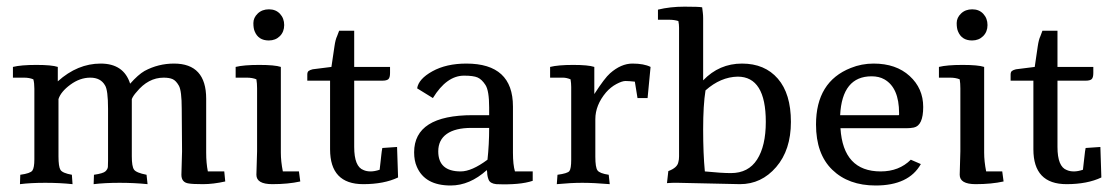

<svg xmlns="http://www.w3.org/2000/svg" viewBox="-20 -557 3390 585"><path d="M532.7 -24.5 534.7 -95.9 533.7 -225.5Q533.7 -280.6 525 -295.9Q516.3 -311.2 506.1 -315.8Q495.9 -320.4 478.6 -320.4Q431.6 -320.4 395.9 -276.5Q385.7 -265.3 381.6 -255.1V-80.6Q381.6 -50 388.3 -40.3Q394.9 -30.6 426.5 -24.5L429.6 4.1Q388.8 0 344.4 0Q300 0 265.3 4.1L266.3 -24.5Q294.9 -28.6 301.5 -35.2Q308.2 -41.8 308.7 -48.5Q309.2 -55.1 309.2 -67.3V-225.5Q309.2 -282.7 300 -296.9Q286.7 -320.4 255.1 -320.4Q223.5 -320.4 194.4 -299Q165.3 -277.6 158.2 -255.1V-80.6Q158.2 -49 164.3 -39.3Q170.4 -29.6 199 -24.5L201 4.1Q162.2 0 117.9 0Q73.5 0 40.8 4.1L41.8 -24.5Q72.4 -28.6 78.6 -37.2Q84.7 -45.9 84.7 -71.4V-286.7Q84.7 -304.1 81.6 -315.3Q69.4 -320.4 53.1 -320.4H19.4V-353.1Q43.9 -359.2 90.8 -359.2Q137.8 -359.2 156.1 -353.1V-309.2Q216.3 -363.3 286.7 -363.3Q357.1 -363.3 376.5 -302Q401 -329.6 420.4 -340.8Q462.2 -363.3 510.2 -363.3Q608.2 -363.3 608.2 -256.1V-91.8Q608.2 -60.2 613.3 -34.7H663.3L666.3 -4.1Q629.6 4.1 598.5 4.1Q567.3 4.1 555.1 2Q532.7 -1 532.7 -24.5Z M756.1 -461.2Q752 -470.4 752 -486.7Q752 -503.1 765.3 -515.8Q778.6 -528.6 799.5 -528.6Q820.4 -528.6 833.2 -514.8Q845.9 -501 845.9 -480.6Q845.9 -460.2 832.7 -446.9Q819.4 -433.7 799 -433.7Q767.3 -433.7 756.1 -461.2ZM835.7 -91.8Q835.7 -65.3 841.8 -34.7H890.8L894.9 -4.1Q858.2 4.1 809.7 4.1Q761.2 4.1 761.2 -24.5L763.3 -95.9V-287.8Q763.3 -303.1 761.2 -315.3Q749 -320.4 731.6 -320.4H698V-353.1Q722.4 -359.2 769.9 -359.2Q817.3 -359.2 835.7 -353.1Z M1086.7 4.1Q985.7 4.1 985.7 -102V-311.2H916.3V-329.6Q916.3 -337.8 920.4 -340.8Q924.5 -343.9 932.7 -345.9L989.8 -353.1L999 -415.3Q1002 -436.7 1007.1 -446.9L1013.3 -463.3H1059.2V-353.1H1168.4V-334.7Q1168.4 -320.4 1163.3 -315.8Q1158.2 -311.2 1144.9 -311.2H1059.2V-109.2Q1059.2 -49 1087.8 -38.8Q1096.9 -34.7 1109.2 -34.7Q1121.4 -34.7 1136.7 -39.8Q1137.8 -51 1139.3 -62.2Q1140.8 -73.5 1141.8 -84.7Q1142.9 -95.9 1144.9 -106.1L1189.8 -109.2L1192.9 -16.3Q1150 4.1 1086.7 4.1Z M1315.3 -95.9Q1315.3 -34.7 1383.7 -34.7Q1417.3 -34.7 1465.3 -70.4Q1470.4 -116.3 1470.4 -167.3H1416.3Q1367.3 -167.3 1341.3 -149Q1315.3 -130.6 1315.3 -95.9ZM1542.9 -91.8Q1542.9 -55.1 1549 -34.7H1603.1V-6.1Q1564.3 7.1 1491.8 4.1Q1473.5 2 1468.9 -9.2Q1464.3 -20.4 1464.3 -32.7L1463.3 -38.8Q1411.2 8.2 1353.1 8.2Q1274.5 8.2 1250 -49Q1241.8 -67.3 1241.8 -92.9Q1241.8 -206.1 1420.4 -206.1H1470.4V-229.6Q1470.4 -280.6 1459.2 -298Q1448 -315.3 1435.2 -320.9Q1422.4 -326.5 1393.9 -326.5Q1340.8 -326.5 1299 -258.2L1251 -287.8Q1255.1 -316.3 1297.4 -339.8Q1339.8 -363.3 1401 -363.3Q1542.9 -363.3 1542.9 -232.7Z M1656.1 -353.1Q1680.6 -359.2 1726.5 -359.2Q1772.4 -359.2 1790.8 -353.1V-270.4Q1822.4 -319.4 1838.8 -333.7Q1872.4 -363.3 1907.1 -363.3Q1941.8 -363.3 1962.2 -353.1L1953.1 -258.2H1922.4L1914.3 -308.2Q1895.9 -310.2 1885.7 -310.2Q1875.5 -310.2 1858.2 -301Q1840.8 -291.8 1826.5 -275.5Q1793.9 -236.7 1793.9 -193.9V-79.6Q1793.9 -46.9 1800.5 -37.8Q1807.1 -28.6 1834.7 -24.5L1837.8 4.1Q1788.8 0 1754.1 0Q1719.4 0 1676.5 4.1L1678.6 -24.5Q1709.2 -28.6 1714.8 -35.7Q1720.4 -42.9 1720.4 -70.4V-291.8Q1720.4 -303.1 1718.4 -315.3Q1706.1 -320.4 1694.9 -320.4H1656.1Z M2313.3 -185.7Q2313.3 -323.5 2227.6 -323.5Q2175.5 -322.4 2129.6 -281.6Q2122.4 -236.7 2122.4 -162.8Q2122.4 -88.8 2127.6 -34.7Q2178.6 -29.6 2207.1 -29.6Q2260.2 -29.6 2286.7 -70.9Q2313.3 -112.2 2313.3 -185.7ZM2045.9 0H2030.6Q2024.5 0 2019.4 0.5Q2014.3 1 2012.2 1L2016.3 -35.7Q2043.9 -45.9 2046.9 -63.3Q2049 -70.4 2049 -80.6V-472.4Q2049 -482.7 2046.9 -492.9Q2034.7 -496.9 2017.3 -496.9H1984.7V-527.6Q2021.4 -536.7 2065.8 -536.7Q2110.2 -536.7 2119.4 -534.7Q2120.4 -526.5 2121.4 -518.4Q2122.4 -510.2 2122.4 -501V-312.2Q2171.4 -363.3 2240.8 -363.3Q2310.2 -363.3 2350 -317.3Q2389.8 -271.4 2389.8 -185.7Q2389.8 -100 2344.9 -48Q2300 4.1 2234.7 4.1Z M2718.4 -206.1Q2719.4 -207.1 2719.4 -208.2V-212.2Q2719.4 -289.8 2674.5 -315.3Q2658.2 -324.5 2635.7 -324.5Q2545.9 -324.5 2539.8 -206.1ZM2540.8 -166.3Q2549 -34.7 2663.3 -34.7Q2719.4 -34.7 2755.1 -70.4L2785.7 -57.1Q2749 8.2 2648 8.2Q2565.3 8.2 2515.8 -39.8Q2466.3 -87.8 2466.3 -177.6Q2466.3 -308.2 2572.4 -350Q2605.1 -363.3 2641.8 -363.3Q2710.2 -363.3 2751.5 -325.5Q2792.9 -287.8 2792.9 -231.1Q2792.9 -174.5 2764.3 -168.4Q2754.1 -166.3 2740.8 -166.3Z M2899 -461.2Q2894.9 -470.4 2894.9 -486.7Q2894.9 -503.1 2908.2 -515.8Q2921.4 -528.6 2942.3 -528.6Q2963.3 -528.6 2976 -514.8Q2988.8 -501 2988.8 -480.6Q2988.8 -460.2 2975.5 -446.9Q2962.2 -433.7 2941.8 -433.7Q2910.2 -433.7 2899 -461.2ZM2978.6 -91.8Q2978.6 -65.3 2984.7 -34.7H3033.7L3037.8 -4.1Q3001 4.1 2952.6 4.1Q2904.1 4.1 2904.1 -24.5L2906.1 -95.9V-287.8Q2906.1 -303.1 2904.1 -315.3Q2891.8 -320.4 2874.5 -320.4H2840.8V-353.1Q2865.3 -359.2 2912.8 -359.2Q2960.2 -359.2 2978.6 -353.1Z M3229.6 4.1Q3128.6 4.1 3128.6 -102V-311.2H3059.2V-329.6Q3059.2 -337.8 3063.3 -340.8Q3067.3 -343.9 3075.5 -345.9L3132.7 -353.1L3141.8 -415.3Q3144.9 -436.7 3150 -446.9L3156.1 -463.3H3202V-353.1H3311.2V-334.7Q3311.2 -320.4 3306.1 -315.8Q3301 -311.2 3287.8 -311.2H3202V-109.2Q3202 -49 3230.6 -38.8Q3239.8 -34.7 3252 -34.7Q3264.3 -34.7 3279.6 -39.8Q3280.6 -51 3282.1 -62.2Q3283.7 -73.5 3284.7 -84.7Q3285.7 -95.9 3287.8 -106.1L3332.7 -109.2L3335.7 -16.3Q3292.9 4.1 3229.6 4.1Z"/></svg>

Font: Suravaram
Style: Regular
Weight: 400
Designer: Purushoth Kumar Guthula
Foundry: SiliconAndhra, USA.
Version: Version 1.0.4; ttfautohint (v1.2.42-39fb)